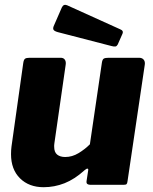

<svg xmlns="http://www.w3.org/2000/svg" viewBox="-20 -771 637 801"><path d="M162 10Q101 10 63.5 -27Q26 -64 26 -128Q26 -136 26.5 -144.5Q27 -153 28 -160L77 -508Q79 -522 84.5 -526Q90 -530 104 -530H233Q245 -530 250.5 -522Q256 -514 254 -501L207 -174Q206 -169 206 -165Q206 -161 206 -159Q206 -136 218.5 -126Q231 -116 252 -116Q281 -116 307.5 -132Q334 -148 355 -169L405 -509Q407 -523 413 -526.5Q419 -530 434 -530H560Q573 -530 579.5 -522Q586 -514 584 -501L512 -15Q511 -6 508 -3Q505 0 496 0H357Q350 0 345 -3Q340 -6 341 -15L348 -61Q349 -67 345 -67.5Q341 -68 333 -61Q291 -23 249 -6.5Q207 10 162 10ZM238 -740Q242 -748 247.5 -750Q253 -752 260 -749L481 -649Q489 -646 491.5 -641Q494 -636 490 -628L471 -585Q467 -578 461.5 -577Q456 -576 445 -579L221 -637Q207 -641 203.5 -646.5Q200 -652 204 -662Z"/></svg>

Font: Libre Franklin ExtraBold
Style: Italic
Weight: 800
Italic angle: -8°
Designer: Pablo Impallari, Rodrigo Fuenzalida, Nhung Nguyen
Foundry: Impallari Type
Version: Version 3.000